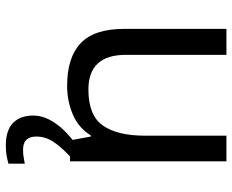

<svg xmlns="http://www.w3.org/2000/svg" viewBox="-89 -487 796 658"><g transform="rotate(90 309.0 -158.0)"><path d="M533 -536V0H461L448 -71H444Q418 -29 372 -9.5Q326 10 274 10Q177 10 128 -36.5Q79 -83 79 -185V-536H168V-191Q168 -63 287 -63Q376 -63 410.5 -113Q445 -163 445 -257V-536ZM448 116Q448 161 493 161Q510 161 521.5 158.5Q533 156 541 155V211Q527 215 513 217.5Q499 220 479 220Q426 220 401 195Q376 170 376 126Q376 97 390.5 70Q405 43 426.5 21Q448 -1 468 -15L516 0Q482 32 465 58.5Q448 85 448 116Z"/></g></svg>

Font: Noto Sans Old Turkic
Style: Regular
Weight: 400
Designer: Monotype Design Team
Foundry: Monotype Imaging Inc.
Version: Version 2.003; ttfautohint (v1.8.4.7-5d5b)